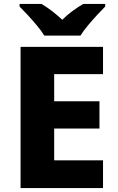

<svg xmlns="http://www.w3.org/2000/svg" viewBox="-20 -951 595 971"><path d="M501 0H84V-714H501V-576H254V-439H483V-301H254V-140H501ZM204 -771Q190 -794 167.5 -821Q145 -848 121.5 -873.5Q98 -899 79 -918V-931H190Q217 -915 242.5 -895.5Q268 -876 295 -851Q320 -876 347.5 -896Q375 -916 401 -931H512V-918Q494 -900 470.5 -874.5Q447 -849 424 -821.5Q401 -794 387 -771Z"/></svg>

Font: Noto Sans Sinhala UI ExtraBold
Style: Regular
Weight: 800
Designer: Jelle Bosma - Monotype Design Team
Foundry: Monotype Imaging Inc.
Version: Version 2.006; ttfautohint (v1.8.4.7-5d5b)